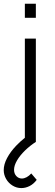

<svg xmlns="http://www.w3.org/2000/svg" viewBox="-50 -742 288 1004"><path d="M80 -649V-722.5H137.5V-649ZM61.5 241.5Q37 241.5 15.8 228.5Q-5.5 215.5 -18 193.8Q-30.5 172 -30.5 147.5Q-30.5 117.5 -13 84.5Q4.5 51.5 34.5 20Q55.5 -2 80 -21.5V-540H137.5V0Q107 19.5 80.8 45Q54.5 70.5 39 97Q23.5 123.5 23.5 146Q23.5 166 35.5 178.8Q47.5 191.5 64.5 191.5Q76.5 191.5 89.5 184.5Q102.5 177.5 113.5 165L142 198.5Q126 220 104.8 230.8Q83.5 241.5 61.5 241.5Z"/></svg>

Font: Vela Sans Light
Style: Regular
Weight: 300
Designer: Principal design: Mikhail Sharanda - project Manrope.
Design modification: Ravid Balaliev
Foundry: Mikhail Sharanda
Version: Version 1.001